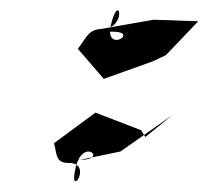

<svg xmlns="http://www.w3.org/2000/svg" viewBox="-20 -498 402 370"><path d="M130 -404 180 -346 275 -380 300 -392 362 -457 276 -460 174 -442C183 -430 169 -437 197 -437C251 -437 180 -393 194 -451C210 -517 226 -442 176 -442C150 -442 146 -424 130 -404ZM84 -222 164 -281 252 -247 260 -234 312 -276 212 -206 110 -185C125 -197 107 -190 135 -190C189 -190 140 -234 126 -176C110 -110 162 -184 112 -184C86 -184 90 -202 84 -222Z"/></svg>

Font: Interstorm
Style: Obl
Weight: 400
Version: Version 0.7